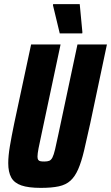

<svg xmlns="http://www.w3.org/2000/svg" viewBox="-20 -904 539 932"><path d="M178 8Q118 8 83.5 -4Q49 -16 34.5 -42.5Q20 -69 20 -112Q20 -147 28 -194.5Q36 -242 49 -305L131 -688H274L182 -255Q172 -210 167 -183.5Q162 -157 162 -144Q162 -133 165.5 -128Q169 -123 176 -121.5Q183 -120 195 -120Q210 -120 219 -123.5Q228 -127 234.5 -139.5Q241 -152 247.5 -179.5Q254 -207 264 -255L356 -688H499L418 -305Q401 -227 388 -172.5Q375 -118 359.5 -82.5Q344 -47 322 -27Q300 -7 265.5 0.5Q231 8 178 8ZM270 -742 237 -879 238 -884H367L380 -747L379 -742Z"/></svg>

Font: Saira Condensed ExtraBold
Style: Italic
Weight: 800
Width: 3
Italic angle: -12°
Designer: Hector Gatti with collaboration of the Omnibus-Type team
Foundry: Omnibus-Type
Version: Version 1.101